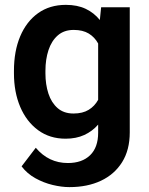

<svg xmlns="http://www.w3.org/2000/svg" viewBox="-20 -558 609 786"><path d="M37.1 -257.8V-268.1Q37.1 -348.6 62.7 -409.4Q88.4 -470.2 136 -504.2Q183.6 -538.1 249.5 -538.1Q296.9 -538.1 331.1 -521.7Q365.2 -505.4 388.7 -476.1L394 -528.3H511.2V-16.1Q511.2 55.7 480 105.7Q448.7 155.8 393.3 181.9Q337.9 208 264.2 208Q232.4 208 195.6 199.2Q158.7 190.4 124.8 171.6Q90.8 152.8 68.4 123L126.5 46.9Q179.2 109.4 257.8 109.4Q315.9 109.4 348.9 77.4Q381.8 45.4 381.8 -14.6V-47.9Q357.9 -20.5 325 -5.4Q292 9.8 248.5 9.8Q183.6 9.8 136 -25.1Q88.4 -60.1 62.7 -120.6Q37.1 -181.2 37.1 -257.8ZM166 -268.1V-257.8Q166 -212.4 178.2 -175Q190.4 -137.7 215.8 -115.5Q241.2 -93.3 280.8 -93.3Q318.4 -93.3 343 -108.4Q367.7 -123.5 381.8 -149.4V-379.9Q367.7 -405.8 343.3 -420.7Q318.8 -435.5 281.7 -435.5Q242.2 -435.5 216.6 -413.1Q190.9 -390.6 178.5 -352.8Q166 -314.9 166 -268.1Z"/></svg>

Font: Vazirmatn UI FD SemiBold
Style: Regular
Weight: 600
Designer: Saber Rastikerdar
Foundry: Saber Rastikerdar
Version: Version 33.003